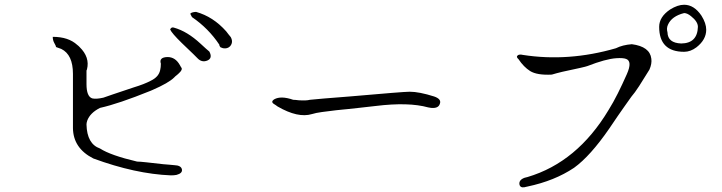

<svg xmlns="http://www.w3.org/2000/svg" viewBox="-20 -776 3040 808"><path d="M948 -581Q937 -570 919 -573Q919 -573 916 -574Q913 -575 908 -577Q903 -582 903 -588Q857 -657 788 -704Q780 -718 781 -719Q787 -725 805 -726Q877 -706 932 -644Q937 -637 942 -631Q947 -625 951 -620Q963 -598 948 -581ZM852 -521Q829 -512 811 -531Q809 -534 745 -595Q703 -636 696 -652Q701 -663 711 -660Q740 -652 768 -635Q796 -618 823 -593Q837 -580 846.5 -571.5Q856 -563 861 -559Q876 -531 852 -521ZM723 -40Q718 -39 712 -38.5Q706 -38 699 -38Q550 -44 373 -109Q288 -152 287 -237V-465Q287 -546 238 -570Q226 -575 216 -578Q216 -582 208 -596Q202 -607 202 -621Q268 -621 305 -587Q308 -585 310.5 -582.5Q313 -580 315 -578Q359 -535 346 -484Q345 -483 345 -481.5Q345 -480 344 -479V-422Q344 -370 368 -362Q384 -358 415 -365Q422 -368 454 -378.5Q486 -389 542 -408Q565 -415 583 -422Q601 -429 614 -436Q648 -452 654 -481Q657 -493 657 -508Q648 -535 685 -536Q718 -536 737 -502Q741 -496 742 -493Q752 -484 729 -464Q722 -459 718.5 -455.5Q715 -452 713 -450Q690 -427 621 -397Q618 -396 614 -394Q478 -339 401 -322Q359 -301 347 -268Q344 -259 344 -252Q346 -170 401 -151Q446 -122 557 -96Q568 -96 595.5 -93Q623 -90 667 -85Q680 -84 691.5 -83Q703 -82 713 -81Q742 -80 745.5 -63.5Q749 -47 723 -40Z M1293 -296Q1234 -278 1148 -328Q1144 -331 1140.5 -333.5Q1137 -336 1135 -337Q1117 -347 1134 -358Q1162 -374 1214 -356Q1218 -356 1224 -355.5Q1230 -355 1237 -354Q1254 -353 1265.5 -353.5Q1277 -354 1284 -356Q1302 -358 1344 -361.5Q1386 -365 1451 -370Q1565 -380 1628 -385Q1691 -390 1704 -390Q1744 -390 1807 -370Q1839 -359 1831 -339Q1825 -319 1794 -322Q1791 -323 1788 -323Q1785 -323 1782 -324Q1699 -347 1561 -330Q1515 -325 1485.5 -321.5Q1456 -318 1444 -317Q1436 -316 1423.5 -315Q1411 -314 1394 -312Q1360 -308 1334.5 -304.5Q1309 -301 1293 -296Z M2911 -577Q2886 -558 2859 -558Q2754 -558 2754 -663Q2754 -705 2800 -736Q2832 -756 2859 -756Q2901 -756 2932 -710Q2952 -678 2952 -651Q2952 -609 2911 -577ZM2789 -640Q2790 -595 2847 -593Q2915 -594 2917 -663Q2917 -685 2888 -708Q2872 -721 2859 -721Q2807 -708 2791 -672Q2784 -657 2789 -640ZM2187 12Q2169 15 2166 0Q2163 -19 2188 -28L2200 -31Q2409 -93 2541 -313Q2561 -345 2580 -383Q2599 -421 2618 -464Q2642 -518 2615 -528Q2602 -533 2573 -531Q2529 -528 2452 -498Q2442 -494 2347 -474Q2322 -468 2302 -462Q2240 -459 2211 -477Q2184 -494 2162 -527Q2150 -537 2160 -544Q2167 -548 2180 -545Q2372 -515 2572 -573Q2600 -587 2639 -590Q2715 -580 2721 -529Q2724 -508 2713 -483Q2688 -442 2669.5 -413.5Q2651 -385 2637 -369Q2630 -359 2606.5 -326Q2583 -293 2544 -235Q2464 -119 2396 -70Q2314 -15 2200 9Q2196 10 2193 10.5Q2190 11 2187 12Z"/></svg>

Font: New Tegomin
Style: Regular
Weight: 400
Designer: Kyosuke Nagai
Version: Version 1.000